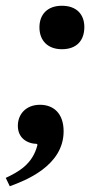

<svg xmlns="http://www.w3.org/2000/svg" viewBox="-30 -503 326 667"><path d="M4 144C56 125 191 74 191 -47C191 -109 156 -139 109 -139C60 -139 32 -106 32 -66C32 -25 62 -4 99 -3L100 1C83 68 34 94 -10 115ZM185 -332C236 -332 263 -362 263 -409C263 -453 236 -483 185 -483C135 -483 107 -453 107 -408C107 -362 136 -332 185 -332Z"/></svg>

Font: STIX Two Text
Style: Bold Italic
Weight: 700
Italic angle: -12°
Designer: Ross Mills, John Hudson & Paul Hanslow, Tiro Typeworks Ltd; with prior portions MicroPress Inc. and Coen Hoffman, Elsevi
Foundry: Tiro Typeworks Ltd
Version: Version 2.13 b171